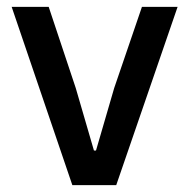

<svg xmlns="http://www.w3.org/2000/svg" viewBox="-20 -540 552 560"><path d="M319 0H191L14 -520H122L201 -283L254 -101H260L313 -283L394 -520H498Z"/></svg>

Font: IBM Plex Sans KR Medm
Style: Regular
Weight: 500
Designer: Mike Abbink; Paul van der Laan; Pieter van Rosmalen; Wujin Sim; Chorong Kim; Dohee Lee;
Foundry: Sandoll Inc.
Version: Version 1.003